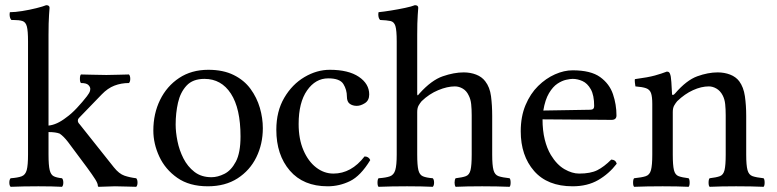

<svg xmlns="http://www.w3.org/2000/svg" viewBox="-20 -718 2996 740"><path d="M88 -122V-559Q88 -599 83.5 -616Q79 -633 66.5 -637Q54 -641 31 -641H24Q17 -648 17 -663Q17 -665 17.5 -667.5Q18 -670 18 -671Q38 -671 66 -675.5Q94 -680 120 -686.5Q146 -693 158 -698Q171 -698 171 -688Q171 -688 169 -660Q167 -632 167 -583V-234Q199 -237 235 -265Q255 -279 276.5 -302Q298 -325 315 -347Q319 -352 323.5 -359.5Q328 -367 328 -375Q328 -383 320.5 -390.5Q313 -398 292 -398Q288 -402 288 -414Q288 -427 292 -431Q309 -431 335.5 -430Q362 -429 390 -429Q417 -429 438.5 -430Q460 -431 477 -431Q482 -426 482 -414Q482 -403 477 -398Q447 -398 421 -388Q395 -378 372 -354L284 -263Q280 -259 280 -253Q280 -246 287 -239L419 -73Q439 -48 459.5 -41Q480 -34 505 -31Q510 -26 510 -14Q510 -3 505 2Q490 2 468 1Q446 0 423 0Q408 0 392 1Q376 2 361 2Q357 2 357 -3Q357 -11 347 -27Q337 -43 315 -73L242 -171Q225 -193 210 -203Q195 -209 167 -209V-122Q167 -81 171.5 -62.5Q176 -44 187.5 -38.5Q199 -33 219 -31Q224 -26 224 -14Q224 -3 219 2Q202 1 178 0.5Q154 0 128 0Q98 0 72 0.5Q46 1 21 2Q16 -3 16 -14Q16 -26 21 -31Q49 -33 63.5 -38.5Q78 -44 83 -62.5Q88 -81 88 -122Z M993 -224Q993 -163 968 -112Q943 -61 895.5 -30.5Q848 0 781 0Q710 0 663.5 -32.5Q617 -65 594 -114.5Q571 -164 571 -215Q571 -280 597 -333Q623 -386 670.5 -417.5Q718 -449 783 -449Q840 -449 880.5 -429Q921 -409 945.5 -375.5Q970 -342 981.5 -302.5Q993 -263 993 -224ZM768 -414Q723 -414 699 -388Q675 -362 666 -322Q657 -282 657 -238Q657 -209 664 -174Q671 -139 687 -107.5Q703 -76 729.5 -55.5Q756 -35 795 -35Q819 -35 845 -48Q871 -61 889 -95Q907 -129 907 -192Q907 -300 870 -357Q833 -414 768 -414Z M1407 -101Q1370 -40 1329 -20Q1288 0 1243 0Q1149 0 1097 -60.5Q1045 -121 1045 -218Q1045 -289 1075.5 -341Q1106 -393 1153.5 -421Q1201 -449 1251 -449Q1323 -449 1363 -422Q1403 -395 1403 -354Q1403 -331 1386.5 -320.5Q1370 -310 1355 -310Q1339 -310 1328 -318Q1317 -326 1317 -346Q1317 -372 1303.5 -394Q1290 -416 1245 -416Q1196 -416 1163.5 -369.5Q1131 -323 1131 -240Q1131 -182 1149.5 -139Q1168 -96 1198.5 -72.5Q1229 -49 1265 -49Q1334 -49 1385 -115Q1401 -115 1407 -101Z M1588 -286V-122Q1588 -81 1592.5 -62.5Q1597 -44 1610 -38.5Q1623 -33 1648 -31Q1653 -26 1653 -14Q1653 -3 1648 2Q1627 1 1602.5 0.5Q1578 0 1549 0Q1519 0 1491.5 0.5Q1464 1 1439 2Q1435 -2 1435 -14Q1435 -27 1439 -31Q1468 -33 1483 -38.5Q1498 -44 1503.5 -62.5Q1509 -81 1509 -122V-559Q1509 -601 1504 -617.5Q1499 -634 1485 -637Q1471 -640 1445 -641Q1438 -648 1438 -663Q1438 -665 1438.5 -667.5Q1439 -670 1439 -671Q1459 -673 1487 -677.5Q1515 -682 1541 -687.5Q1567 -693 1579 -698Q1592 -698 1592 -688Q1592 -688 1590 -660Q1588 -632 1588 -583V-358Q1588 -348 1591.5 -351.5Q1595 -355 1597 -358Q1643 -409 1686.5 -424Q1730 -439 1767 -439Q1793 -439 1815 -430.5Q1837 -422 1850 -405Q1868 -382 1872.5 -347Q1877 -312 1877 -271V-122Q1877 -81 1882 -62.5Q1887 -44 1901.5 -39Q1916 -34 1944 -31Q1948 -27 1948 -14Q1948 -2 1944 2Q1919 1 1893.5 0.5Q1868 0 1838 0Q1808 0 1782.5 0.5Q1757 1 1736 2Q1732 -4 1732 -14Q1732 -25 1736 -31Q1762 -34 1775.5 -39Q1789 -44 1793.5 -62.5Q1798 -81 1798 -122V-274Q1798 -297 1796 -316.5Q1794 -336 1786 -351Q1778 -368 1763.5 -376.5Q1749 -385 1733 -385Q1704 -385 1669 -370.5Q1634 -356 1605 -328Q1599 -321 1593.5 -311.5Q1588 -302 1588 -286Z M2187 0Q2090 0 2038.5 -59Q1987 -118 1987 -212Q1987 -269 2005.5 -313Q2024 -357 2054 -386.5Q2084 -416 2119 -431.5Q2154 -447 2187 -447Q2257 -447 2293 -421Q2329 -395 2342.5 -355Q2356 -315 2356 -273Q2356 -256 2337 -256L2071 -258Q2071 -215 2079.5 -180.5Q2088 -146 2103 -121Q2126 -83 2155.5 -66Q2185 -49 2212 -49Q2256 -49 2282 -62Q2308 -75 2336 -103Q2353 -102 2357 -87Q2327 -48 2285.5 -24Q2244 0 2187 0ZM2074 -292 2255 -295Q2270 -295 2270 -309Q2270 -351 2257 -374Q2244 -397 2225 -405.5Q2206 -414 2187 -414Q2178 -414 2162 -410.5Q2146 -407 2128.5 -395.5Q2111 -384 2096 -359Q2081 -334 2074 -292Z M2582 -358Q2626 -409 2667.5 -424Q2709 -439 2746 -439Q2772 -439 2794 -430.5Q2816 -422 2829 -405Q2846 -382 2851 -347Q2856 -312 2856 -271V-122Q2856 -81 2861 -62.5Q2866 -44 2880.5 -39Q2895 -34 2923 -31Q2927 -27 2927 -14Q2927 -2 2923 2Q2901 1 2874 0.5Q2847 0 2817 0Q2787 0 2762.5 0.5Q2738 1 2715 2Q2711 -2 2711 -14Q2711 -27 2715 -31Q2741 -34 2754.5 -39Q2768 -44 2772.5 -62.5Q2777 -81 2777 -122V-274Q2777 -297 2775 -316.5Q2773 -336 2765 -351Q2756 -368 2741.5 -376.5Q2727 -385 2712 -385Q2683 -385 2651 -370.5Q2619 -356 2590 -328Q2584 -321 2578.5 -311.5Q2573 -302 2573 -286V-122Q2573 -81 2577.5 -62.5Q2582 -44 2595.5 -39Q2609 -34 2634 -31Q2638 -27 2638 -14Q2638 -2 2634 2Q2612 1 2588 0.5Q2564 0 2534 0Q2504 0 2475.5 0.5Q2447 1 2424 2Q2420 -2 2420 -14Q2420 -27 2424 -31Q2454 -34 2469 -39Q2484 -44 2489 -62.5Q2494 -81 2494 -122V-317Q2494 -346 2489 -359.5Q2484 -373 2470 -378Q2456 -383 2429 -385Q2428 -390 2427 -399.5Q2426 -409 2427 -413Q2479 -420 2504 -427Q2529 -434 2550 -442Q2556 -442 2558.5 -439.5Q2561 -437 2562 -434Q2566 -426 2567.5 -402Q2569 -378 2570 -358Q2570 -351 2574 -352Q2578 -353 2582 -358Z"/></svg>

Font: Ponomar
Style: Regular
Weight: 400
Version: Version 1.301; ttfautohint (v1.8.4.7-5d5b)